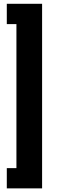

<svg xmlns="http://www.w3.org/2000/svg" viewBox="-20 -848 304 1033"><path d="M16.6 -827.6H206.5V165.5H16.6V56.6H68.4V-718.3H16.6Z"/></svg>

Font: RobotoCondensed-Bold
Style: Bold
Weight: 700
Designer: Google
Version: Version 2.001240; 2014